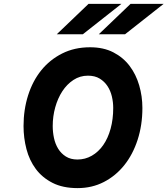

<svg xmlns="http://www.w3.org/2000/svg" viewBox="-20 -955 861 987"><path d="M435 -935H604L406 -779H272ZM651 -935H821L623 -779H488ZM379 12Q303 12 250 -15Q197 -42 164 -86.5Q131 -131 116 -188.5Q101 -246 101 -307Q101 -391 124.5 -465Q148 -539 192 -593.5Q236 -648 299.5 -680Q363 -712 443 -712Q512 -712 562.5 -686Q613 -660 646 -616.5Q679 -573 695.5 -516.5Q712 -460 712 -400Q712 -312 687.5 -236.5Q663 -161 619 -106Q575 -51 514 -19.5Q453 12 379 12ZM378 -135Q418 -135 452 -154.5Q486 -174 510.5 -209Q535 -244 548.5 -293Q562 -342 562 -400Q562 -430 555 -459.5Q548 -489 532.5 -512.5Q517 -536 492.5 -551Q468 -566 432 -566Q391 -566 357.5 -544Q324 -522 300.5 -486Q277 -450 264 -403.5Q251 -357 251 -307Q251 -276 257.5 -245.5Q264 -215 279 -190.5Q294 -166 318.5 -150.5Q343 -135 378 -135Z"/></svg>

Font: Overpass Heavy
Style: Italic
Weight: 900
Italic angle: -10°
Designer: Delve Withrington, Dave Bailey
Foundry: Delve Fonts
Version: Version 3.000;DELV;Overpass